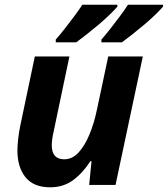

<svg xmlns="http://www.w3.org/2000/svg" viewBox="-20 -786 713 816"><path d="M193 10Q123 10 88.5 -32.5Q54 -75 54 -147Q54 -165 57 -193.5Q60 -222 66 -251L128 -546H275L208 -227Q200 -192 200 -169Q200 -109 253 -109Q287 -109 313.5 -137.5Q340 -166 360 -214Q380 -262 392 -320L440 -546H587L471 0H359L369 -101H364Q333 -52 291.5 -21Q250 10 193 10ZM411 -606V-618Q428 -637 448 -662.5Q468 -688 488.5 -715.5Q509 -743 524 -766H673V-758Q662 -745 641 -724.5Q620 -704 594 -682Q568 -660 542.5 -640Q517 -620 498 -606ZM217 -606V-618Q234 -637 254 -662.5Q274 -688 294.5 -715.5Q315 -743 330 -766H479V-758Q468 -745 447 -724.5Q426 -704 400 -682Q374 -660 348.5 -640Q323 -620 304 -606Z"/></svg>

Font: Noto IKEA Latin
Style: Bold Italic
Weight: 700
Italic angle: -12°
Designer: Monotype Design Team
Foundry: Monotype Imaging Inc.
Version: Version 1.0